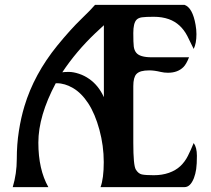

<svg xmlns="http://www.w3.org/2000/svg" viewBox="-20 -767 866 787"><path d="M32.2 0Q48.8 -55.2 48.8 -115.2Q48.8 -175.3 57.4 -230Q65.9 -284.7 80.1 -331.5Q119.6 -462.9 214.8 -580.1Q269.5 -647 312.3 -688.2Q355 -729.5 369.6 -747.1H736.3Q769.5 -735.4 781.7 -665Q785.2 -645.5 785.2 -627Q785.2 -588.9 773.9 -566.4L748 -619.1Q721.2 -670.9 671.9 -688.5Q644.5 -698.2 610.4 -698.2Q576.2 -698.2 561.5 -696Q546.9 -693.8 539.1 -685.5Q526.4 -671.4 526.4 -631.6Q526.4 -591.8 528.3 -576.4Q530.3 -561 538.1 -551.3Q552.7 -532.2 601.6 -532.2H754.9Q743.7 -503.9 731.9 -492.2Q708.5 -468.8 668.5 -468.8Q652.8 -468.8 638.7 -472.2Q612.3 -478.5 592.3 -478.5Q572.3 -478.5 559.3 -474.9Q546.4 -471.2 539.1 -463.4Q526.4 -449.7 526.4 -414.1V-181.2Q526.4 -89.4 536.6 -72.3Q546.9 -55.2 561.5 -52Q576.2 -48.8 610.4 -48.8Q644.5 -48.8 672.4 -58.6Q700.2 -68.4 719 -85.9Q737.8 -103.5 750 -127.7Q762.2 -151.9 773.9 -180.7Q787.1 -162.6 787.1 -128.4Q787.1 -94.2 784.2 -74Q781.2 -53.7 774.9 -37.1Q760.3 0 736.3 0H392.1Q405.3 -35.6 405.3 -102.5Q405.3 -169.4 387.5 -235.1Q369.6 -300.8 341.8 -343.3Q314 -385.7 279.8 -405.8Q245.6 -425.8 213.4 -425.8H208.5Q137.2 -292 137.2 -182.4Q137.2 -72.8 178.2 0ZM405.8 -663.6 370.6 -630.9Q292.5 -556.6 235.4 -470.7Q244.1 -472.2 262.5 -472.2Q280.8 -472.2 303.7 -464.6Q326.7 -457 345.7 -443.4Q383.8 -417 405.8 -368.7Z"/></svg>

Font: Amarante
Style: Regular
Weight: 400
Designer: Karolina Lach
Foundry: Sorkin Type Co.
Version: Version 1.001